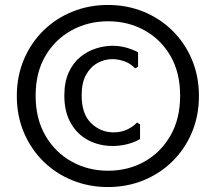

<svg xmlns="http://www.w3.org/2000/svg" viewBox="-20 -736 872 776"><path d="M416 20Q340 20 273 -7Q206 -34 155.5 -83.5Q105 -133 76.5 -200.5Q48 -268 48 -348Q48 -428 76.5 -495.5Q105 -563 155.5 -612.5Q206 -662 273 -689Q340 -716 416 -716Q493 -716 559.5 -689Q626 -662 676.5 -612.5Q727 -563 755.5 -495.5Q784 -428 784 -348Q784 -268 755.5 -200.5Q727 -133 676.5 -83.5Q626 -34 559.5 -7Q493 20 416 20ZM436 -146Q380 -146 335.5 -170Q291 -194 265.5 -239.5Q240 -285 240 -349Q240 -405 258 -444Q276 -483 305.5 -506.5Q335 -530 369 -540.5Q403 -551 435 -551Q461 -551 486.5 -544.5Q512 -538 538 -525V-466L526 -460Q507 -480 482 -488.5Q457 -497 434 -497Q403 -497 374.5 -481.5Q346 -466 328 -434Q310 -402 310 -351Q310 -275 348.5 -238Q387 -201 439 -201Q470 -201 494 -212.5Q518 -224 534 -241L546 -233V-174Q524 -161 495 -153.5Q466 -146 436 -146ZM417 -46Q498 -46 564 -83Q630 -120 669 -188Q708 -256 708 -349Q708 -443 669 -510Q630 -577 564 -613.5Q498 -650 417 -650Q336 -650 269.5 -613.5Q203 -577 163.5 -510Q124 -443 124 -349Q124 -256 163.5 -188Q203 -120 269.5 -83Q336 -46 417 -46Z"/></svg>

Font: AR One Sans
Style: Bold
Weight: 700
Designer: Niteesh Yadav
Foundry: Niteesh Yadav
Version: Version 1.001;gftools[0.9.33]